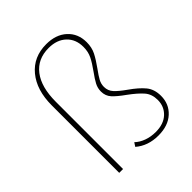

<svg xmlns="http://www.w3.org/2000/svg" viewBox="-201 -831 957 957"><g transform="rotate(-45 278.0 -352.0)"><path d="M237 -35 250 -55Q270 -36 299 -25.5Q328 -15 362 -15Q418 -15 450 -45Q482 -75 482 -121Q482 -162 459 -188.5Q436 -215 391 -248Q350 -277 330.5 -298.5Q311 -320 311 -351Q311 -375 322 -396Q333 -417 355 -447Q381 -483 394 -509.5Q407 -536 407 -570Q407 -624 372.5 -656.5Q338 -689 280 -689Q202 -689 159 -633Q116 -577 116 -474V0H89V-475Q89 -583 142 -647Q195 -711 285 -711Q353 -711 394 -673.5Q435 -636 435 -575Q435 -538 420.5 -509.5Q406 -481 380 -445Q358 -415 348 -396.5Q338 -378 338 -357Q338 -329 356.5 -309Q375 -289 412 -263Q458 -231 483 -201Q508 -171 508 -124Q508 -67 468 -30Q428 7 359 7Q286 7 237 -35Z"/></g></svg>

Font: Ysabeau Extralight
Style: Regular
Weight: 200
Designer: Christian Thalmann (Catharsis Fonts)
Version: Version 0.003